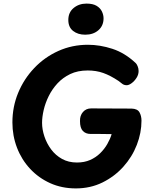

<svg xmlns="http://www.w3.org/2000/svg" viewBox="-20 -1029 862 1068"><path d="M734 -679Q740 -674 745.5 -661Q751 -648 751 -634Q751 -614 739.5 -596Q728 -578 712.5 -566.5Q697 -555 685 -555Q669 -555 658.5 -564Q648 -573 639 -579Q594 -609 554.5 -623Q515 -637 468 -637Q412 -637 370.5 -617Q329 -597 299.5 -565Q270 -533 251 -494.5Q232 -456 223 -417Q214 -378 214 -346Q214 -309 227 -270Q240 -231 264.5 -198Q289 -165 325 -145Q361 -125 408 -125Q449 -125 481 -139Q513 -153 537 -176.5Q561 -200 577 -228Q593 -256 601 -283Q583 -283 564.5 -283.5Q546 -284 525.5 -284Q505 -284 483 -284Q457 -284 441 -300.5Q425 -317 425 -355Q424 -386 441.5 -406Q459 -426 487 -426Q539 -426 599 -425.5Q659 -425 712 -425Q745 -424 756 -404Q767 -384 767 -358Q767 -290 741 -223Q715 -156 666 -101.5Q617 -47 550 -14Q483 19 402 19Q324 19 259.5 -10Q195 -39 147.5 -90Q100 -141 74.5 -207.5Q49 -274 49 -348Q49 -435 81 -512.5Q113 -590 170.5 -650.5Q228 -711 304.5 -745.5Q381 -780 469 -780Q536 -780 605 -757.5Q674 -735 734 -679ZM454 -836Q413 -836 386.5 -857Q360 -878 360 -918Q360 -960 389.5 -984.5Q419 -1009 461 -1009Q497 -1009 517.5 -996.5Q538 -984 547 -965Q556 -946 556 -927Q556 -886 527.5 -861Q499 -836 454 -836Z"/></svg>

Font: Playpen Sans
Style: Bold
Weight: 700
Designer: Laura Meseguer, Veronika Burian, José Scaglione
Foundry: TypeTogether
Version: Version 1.001